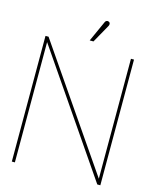

<svg xmlns="http://www.w3.org/2000/svg" viewBox="-126 -948 830 1033"><g transform="rotate(15 288.5 -432.0)"><path d="M354 -838Q357 -843 357.5 -847.5Q358 -852 356.5 -856Q355 -860 350 -862Q346 -864 342 -863.5Q338 -863 334.5 -860.5Q331 -858 329 -853L277 -738H298ZM534 -700H517V-32L58 -700H41V0H58V-670L517 0H534Z"/></g></svg>

Font: Advent Pro Thin
Style: Regular
Weight: 250
Version: Version 3.000